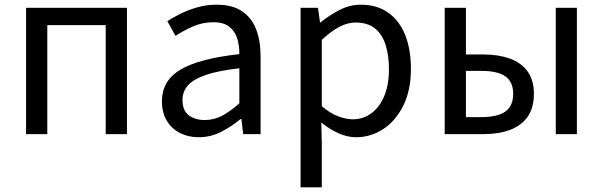

<svg xmlns="http://www.w3.org/2000/svg" viewBox="-20 -577 2594 826"><path d="M92.1 0V-543.4H526.2V0H434.8V-469H183.5V0Z M835.2 13.4Q789.9 13.4 754.1 -4.9Q718.2 -23.2 697.4 -57.9Q676.6 -92.5 676.6 -141.3Q676.6 -230.1 756.5 -277.5Q836.3 -325 1009.7 -344.2Q1010.1 -379.4 1000.8 -410.5Q991.5 -441.7 967.2 -461.5Q942.9 -481.3 898 -481.3Q850.6 -481.3 809.1 -462.8Q767.7 -444.3 735 -422.7L699.9 -486Q725 -502.3 757.8 -518.5Q790.6 -534.7 829.9 -545.7Q869.1 -556.8 912.5 -556.8Q979.2 -556.8 1020.8 -529.1Q1062.3 -501.4 1081.7 -451.5Q1101.1 -401.6 1101.1 -334V0H1026.2L1018.5 -64.9H1014.7Q976.6 -32.7 931.3 -9.7Q885.9 13.4 835.2 13.4ZM860.8 -60.6Q900 -60.6 935.3 -79Q970.5 -97.4 1009.7 -132.4V-283.2Q918.7 -273.1 864.8 -254.3Q811 -235.5 788 -209.1Q765.1 -182.6 765.1 -147.4Q765.1 -100.4 792.9 -80.5Q820.6 -60.6 860.8 -60.6Z M1273.1 229V-543.4H1348L1356.7 -480.5H1359.1Q1396.2 -511.1 1440.5 -533.9Q1484.9 -556.8 1531.9 -556.8Q1602.4 -556.8 1650.5 -522.3Q1698.7 -487.8 1723.3 -426.1Q1747.8 -364.3 1747.8 -280Q1747.8 -187.5 1714.5 -121.5Q1681.3 -55.6 1627.7 -21.1Q1574.1 13.4 1511.9 13.4Q1475.3 13.4 1437.2 -3.3Q1399.1 -20 1362.2 -49.9L1364.5 45.2V229ZM1497.3 -63.7Q1542 -63.7 1577.3 -89.4Q1612.6 -115.2 1632.9 -163.6Q1653.3 -212 1653.3 -278.8Q1653.3 -339.2 1638.7 -384.5Q1624.1 -429.8 1592.8 -454.9Q1561.5 -480.1 1509.4 -480.1Q1475.3 -480.1 1439.6 -461.3Q1404 -442.4 1364.5 -405.9V-119.9Q1401.4 -88.7 1436 -76.2Q1470.6 -63.7 1497.3 -63.7Z M1893.1 0V-543.4H1984.5V-342.6H2060.8Q2125.5 -342.6 2174.2 -324.7Q2222.9 -306.8 2249.9 -269.5Q2276.9 -232.2 2276.9 -173Q2276.9 -113 2249.9 -74.7Q2222.9 -36.4 2174.2 -18.2Q2125.5 0 2060.8 0ZM1984.5 -73.2H2051.3Q2120.6 -73.2 2154.2 -97.2Q2187.8 -121.3 2187.8 -173.4Q2187.8 -224.7 2154.2 -248.4Q2120.6 -272 2051.3 -272H1984.5ZM2371 0V-543.4H2461.8V0Z"/></svg>

Font: Noto Sans SC Thin
Style: Regular
Weight: 100
Designer: Ryoko NISHIZUKA 西塚涼子 (kana, bopomofo & ideographs); Paul D. Hunt (Latin, Greek & Cyrillic); Sandoll Communications 산돌커뮤니
Foundry: Adobe
Version: Version 2.004-H2;hotconv 1.0.118;makeotfexe 2.5.65603